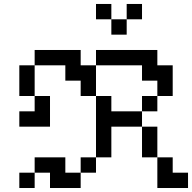

<svg xmlns="http://www.w3.org/2000/svg" viewBox="-20 -943 963 963"><path d="M461.5 -461.5H538.5V-384.6H461.5ZM461.5 -384.6H538.5V-307.7H461.5ZM461.5 -307.7H538.5V-230.8H461.5ZM461.5 -230.8H538.5V-153.8H461.5ZM461.5 -692.3H538.5V-615.4H461.5ZM538.5 -692.3H615.4V-615.4H538.5ZM615.4 -692.3H692.3V-615.4H615.4ZM692.3 -692.3H769.2V-615.4H692.3ZM692.3 -615.4H769.2V-538.5H692.3ZM769.2 -615.4H846.2V-538.5H769.2ZM769.2 -538.5H846.2V-461.5H769.2ZM692.3 -461.5H769.2V-384.6H692.3ZM615.4 -384.6H692.3V-307.7H615.4ZM538.5 -384.6H615.4V-307.7H538.5ZM692.3 -307.7H769.2V-230.8H692.3ZM692.3 -230.8H769.2V-153.8H692.3ZM769.2 -153.8H846.2V-76.9H769.2ZM769.2 -76.9H846.2V0H769.2ZM846.2 -76.9H923.1V0H846.2ZM76.9 -615.4H153.8V-538.5H76.9ZM76.9 -538.5H153.8V-461.5H76.9ZM153.8 -692.3H230.8V-615.4H153.8ZM230.8 -692.3H307.7V-615.4H230.8ZM307.7 -692.3H384.6V-615.4H307.7ZM153.8 -461.5H230.8V-384.6H153.8ZM153.8 -384.6H230.8V-307.7H153.8ZM76.9 -384.6H153.8V-307.7H76.9ZM384.6 -615.4H461.5V-538.5H384.6ZM384.6 -538.5H461.5V-461.5H384.6ZM307.7 -615.4H384.6V-538.5H307.7ZM384.6 -153.8H461.5V-76.9H384.6ZM307.7 -76.9H384.6V0H307.7ZM230.8 -76.9H307.7V0H230.8ZM230.8 -153.8H307.7V-76.9H230.8ZM153.8 -153.8H230.8V-76.9H153.8ZM76.9 -76.9H153.8V0H76.9ZM461.5 -846.2V-923.1H538.5V-846.2ZM538.5 -769.2V-846.2H615.4V-769.2ZM615.4 -846.2V-923.1H692.3V-846.2Z"/></svg>

Font: Jacquarda Bastarda 9
Style: Regular
Weight: 400
Designer: Sarah Cadigan-Fried
Version: Version 1.000; ttfautohint (v1.8.4.7-5d5b)